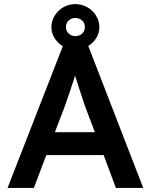

<svg xmlns="http://www.w3.org/2000/svg" viewBox="-20 -921 739 941"><path d="M17 0 290 -700H411L682 0H548L488 -161H207L146 0ZM296 -396 249 -273H445L397 -400Q393 -411 384.5 -437Q376 -463 366 -493.5Q356 -524 348 -550Q336 -512 321.5 -469Q307 -426 296 -396ZM349 -677Q318 -677 291.5 -692Q265 -707 248.5 -732.5Q232 -758 232 -788Q232 -819 248.5 -845Q265 -871 291.5 -886Q318 -901 349 -901Q380 -901 407 -886Q434 -871 450.5 -845Q467 -819 467 -788Q467 -758 450.5 -732.5Q434 -707 407 -692Q380 -677 349 -677ZM349 -744Q369 -744 382.5 -756.5Q396 -769 396 -788Q396 -809 382 -821Q368 -833 349 -833Q330 -833 316.5 -820.5Q303 -808 303 -788Q303 -770 316.5 -757Q330 -744 349 -744Z"/></svg>

Font: Readex Pro Medium
Style: Regular
Weight: 500
Designer: Bonnie Shaver-Troup, Thomas Jockin
Foundry: Lexend
Version: Version 1.204; ttfautohint (v1.8.4.7-5d5b)